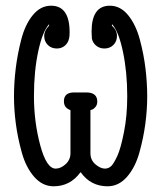

<svg xmlns="http://www.w3.org/2000/svg" viewBox="-20 -642 565 673"><path d="M29 -304Q29 -351 35 -401Q41 -451 54.5 -503.5Q68 -556 95 -589Q122 -622 159 -622Q224 -622 224 -529Q224 -513 222 -507Q219 -492 207.5 -482Q196 -472 179 -472Q160 -472 147.5 -484.5Q135 -497 135 -516Q135 -535 152 -552V-557Q129 -532 114 -462Q99 -392 99 -305Q99 -215 121 -133Q143 -51 175 -51Q193 -51 210 -66.5Q227 -82 227 -105V-256L224 -257Q222 -258 218.5 -260Q215 -262 211.5 -265.5Q208 -269 206 -274.5Q204 -280 204 -287Q204 -318 240 -318H282Q321 -318 321 -286Q321 -275 315 -267.5Q309 -260 303 -258L297 -256V-105Q297 -81 314.5 -66Q332 -51 348 -51Q361 -51 371 -61Q380 -71 391.5 -96Q403 -121 414.5 -178.5Q426 -236 426 -305Q426 -389 411 -460.5Q396 -532 373 -557L372 -552Q390 -537 390 -516Q390 -497 377.5 -484.5Q365 -472 346 -472Q329 -472 317 -482Q305 -492 302 -507Q302 -508 302 -511Q302 -514 301.5 -519.5Q301 -525 301 -531Q301 -622 365 -622Q402 -622 429 -589Q456 -556 470 -504Q484 -452 490 -401.5Q496 -351 496 -304Q496 -258 489.5 -208.5Q483 -159 468.5 -107Q454 -55 425 -22Q396 11 357 11Q298 11 263 -38H262Q226 11 168 11Q129 11 100 -22Q71 -55 56.5 -107Q42 -159 35.5 -208.5Q29 -258 29 -304Z"/></svg>

Font: CMU Typewriter Text
Style: Regular
Weight: 500
Monospace: yes
Version: Version 0.7.0